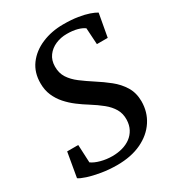

<svg xmlns="http://www.w3.org/2000/svg" viewBox="-182 -862 900 983"><g transform="rotate(-30 268.0 -371.0)"><path d="M222 11Q174 11 129.5 3.5Q85 -4 52.8 -14.5Q20.5 -25 9 -34L34 -178H99.5L104.5 -72.5Q123.5 -58.5 156 -49.8Q188.5 -41 223 -41Q255 -41 282.8 -48.8Q310.5 -56.5 331.8 -72.2Q353 -88 365.5 -111.5Q378 -135 379 -166Q380 -202.5 363.8 -230.2Q347.5 -258 318.5 -281.5Q289.5 -305 252 -328.5Q222 -347 193.2 -368.8Q164.5 -390.5 141.2 -416.8Q118 -443 104 -475.2Q90 -507.5 90 -547Q89.5 -611 123.2 -656.8Q157 -702.5 214.5 -727Q272 -751.5 341.5 -751.5Q390.5 -751.5 427.2 -745.5Q464 -739.5 489.2 -730.8Q514.5 -722 529 -713L504.5 -577.5H440.5L434.5 -674.5Q419.5 -686 393.5 -693Q367.5 -700 332.5 -700Q297 -700 266.2 -686.8Q235.5 -673.5 216.5 -648Q197.5 -622.5 197 -585.5Q196.5 -546.5 215 -518Q233.5 -489.5 265 -465.8Q296.5 -442 336 -416.5Q374.5 -392 410.2 -363.5Q446 -335 468.8 -298Q491.5 -261 492 -211Q492 -147 459 -96.8Q426 -46.5 365.5 -17.8Q305 11 222 11Z"/></g></svg>

Font: Merriweather 24pt Medium
Style: Italic
Weight: 500
Italic angle: -7.8°
Version: Version 2.101